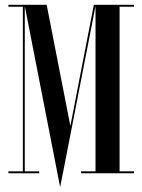

<svg xmlns="http://www.w3.org/2000/svg" viewBox="-20 -720 592 798"><path d="M537 -692V-700H370L272.5 -196.5L174 -700H15V-692H75V-8H15V0H143V-8H83V-692H83.6L230 58L241.9 -3H242L376.4 -692H377V-8H317V0H537V-8H477V-692Z"/></svg>

Font: Picaflor 48 pt
Style: Regular
Weight: 400
Designer: Ariel Martín Pérez
Foundry: Tunera Type Foundry
Version: Version 1.000;hotconv 1.0.109;makeotfexe 2.5.65596